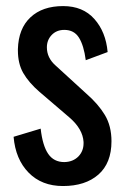

<svg xmlns="http://www.w3.org/2000/svg" viewBox="-20 -606 414 634"><path d="M24.9 -154.3 114.3 -181.2Q120.6 -125 139.2 -97.9Q157.7 -70.8 192.4 -70.8Q221.2 -71.3 239.3 -89.8Q255.9 -107.4 255.9 -132.8Q255.9 -134.8 255.9 -137.2Q253.4 -180.2 209 -218.3L110.4 -302.7Q75.2 -333 56.6 -365.2Q39.1 -396 39.1 -439.5Q39.1 -441.9 39.1 -443.8Q41 -511.7 80.6 -548.8Q120.1 -585.9 188.5 -585.9Q253.9 -585.9 291.7 -543.2Q329.6 -500.5 335.4 -434.1L263.2 -407.2Q256.8 -456.1 240.7 -481.7Q224.6 -507.3 192.4 -507.3Q166.5 -507.3 150.4 -490.2Q134.8 -473.6 134.8 -449.7Q134.8 -415 163.6 -389.6L266.1 -295.9Q304.7 -262.2 326.4 -226.1Q348.1 -189.9 348.1 -139.6Q348.1 -67.4 304.9 -29.5Q261.7 8.3 188 8.3Q117.7 8.3 74.5 -35.9Q31.2 -80.1 24.9 -154.3Z"/></svg>

Font: Oswald Regular
Style: Regular
Weight: 400
Designer: Vernon Adams
Foundry: Vernon Adams
Version: 3.0; ttfautohint (v0.95) -l 8 -r 50 -G 200 -x 0 -w "G" -W -c